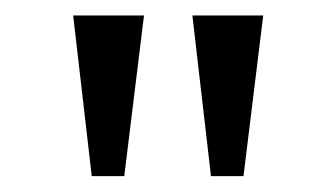

<svg xmlns="http://www.w3.org/2000/svg" viewBox="-20 -743 434 248"><path d="M320 -723 294.5 -515.5H252.5L228.5 -723ZM166 -723 140.5 -515.5H98.5L74.5 -723Z"/></svg>

Font: Public Sans Thin ExtraLight
Style: Regular
Weight: 250
Version: Version 1.007